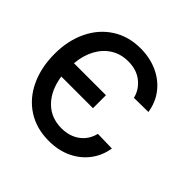

<svg xmlns="http://www.w3.org/2000/svg" viewBox="-147 -666 806 806"><g transform="rotate(45 256.0 -263.0)"><path d="M283.2 -217.8H95.2Q106 -146 146.5 -105.2Q187 -64.5 249 -64.5Q296.9 -64.5 330.1 -88.9Q363.3 -113.3 374 -156.2L459 -154.3Q451.7 -106.9 423.8 -69.6Q396 -32.2 351.1 -10.7Q306.2 10.7 249 10.7Q175.8 10.7 121.3 -24.2Q66.9 -59.1 37.4 -121.8Q7.8 -184.6 7.8 -265.6Q7.8 -344.2 37.6 -406Q67.4 -467.8 121.6 -502.4Q175.8 -537.1 247.1 -537.1Q302.7 -537.1 348.4 -516.4Q394 -495.6 422.9 -458Q451.7 -420.4 459 -371.1L374 -370.1Q364.7 -409.2 332 -435.5Q299.3 -461.9 249 -461.9Q206.1 -461.9 172.6 -441.4Q139.2 -420.9 118.4 -383.1Q97.7 -345.2 93.3 -294.9H283.2Z"/></g></svg>

Font: Pretendard JP
Style: Regular
Weight: 400
Designer: Base glyphs from Inter by Rasmus Andersson; Hangeul glyphs from Noto Sans CJK(Source Han Sans) by Jang Soo-young and Kan
Foundry: Kil Hyung-jin
Version: Version 1.309